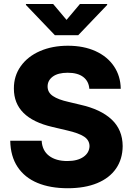

<svg xmlns="http://www.w3.org/2000/svg" viewBox="-20 -950 678 979"><path d="M325.2 -579.1Q275.9 -579.1 249.3 -559.6Q222.7 -540 222.7 -508.8Q222.7 -478.5 250 -460.2Q277.3 -441.9 328.1 -430.7L389.6 -416Q494.1 -392.6 549.6 -340.3Q605 -288.1 605.5 -205.1Q605 -138.7 571.5 -90.3Q538.1 -42 475.3 -16.1Q412.6 9.8 325.2 9.8Q236.3 9.8 171.1 -17.3Q106 -44.4 69.8 -98.6Q33.7 -152.8 32.2 -232.4H192.4Q195.3 -182.1 230.2 -155.5Q265.1 -128.9 323.2 -128.9Q375 -128.9 405.3 -149.9Q435.5 -170.9 436.5 -205.1Q436 -235.4 408.7 -253.4Q381.3 -271.5 321.3 -285.2L247.1 -302.7Q50.8 -348.1 50.8 -498Q50.3 -562.5 85.7 -612.3Q121.1 -662.1 183.8 -689.5Q246.6 -716.8 326.2 -716.8Q406.7 -716.8 467.3 -689.2Q527.8 -661.6 561.3 -611.8Q594.7 -562 595.7 -497.1H435.5Q432.6 -536.1 404.3 -557.6Q376 -579.1 325.2 -579.1ZM319.3 -848.6 387.7 -929.7H526.4V-924.8L378.9 -770.5H259.8L112.3 -924.8V-929.7H251Z"/></svg>

Font: Pretendard GOV ExtraBold
Style: Regular
Weight: 800
Designer: Base glyphs from Inter by Rasmus Andersson; Hangeul glyphs from Noto Sans CJK(Source Han Sans) by Jang Soo-young and Kan
Foundry: Kil Hyung-jin
Version: Version 1.309